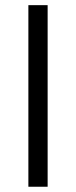

<svg xmlns="http://www.w3.org/2000/svg" viewBox="-20 -710 288 730"><path d="M87.9 -690.4H161.1V0H87.9Z"/></svg>

Font: Dinish
Style: Regular
Weight: 400
Designer: Bert Driehuis
Foundry: Playbeing
Version: Version 3.006; git-39231f3c-release